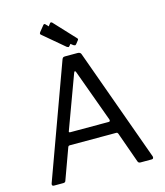

<svg xmlns="http://www.w3.org/2000/svg" viewBox="-137 -1066 1001 1168"><g transform="rotate(-15 363.5 -482.0)"><path d="M55 0Q49 0 46 -4.5Q43 -9 46 -17L305 -728Q308 -736 312 -739Q316 -742 325 -742H403Q422 -742 426 -727L682 -17L683 -12Q683 0 672 0H601Q589 0 585 -10L516 -204Q514 -208 512 -210Q510 -212 504 -212H213Q204 -212 201 -204L130 -9Q127 0 115 0ZM478 -288Q489 -288 486 -301L366 -630Q363 -639 359 -639Q355 -639 352 -630L230 -299L228 -293Q228 -288 236 -288ZM425 -829Q428 -826 428 -823Q428 -819 424 -815L409 -796Q404 -791 401 -791Q399 -791 391 -795L376 -807L367 -796Q362 -791 360 -791Q358 -791 350 -795L221 -904Q213 -909 213 -915Q213 -918 217 -924L247 -961Q253 -968 260 -961L276 -944L289 -961Q294 -967 302 -961Z"/></g></svg>

Font: Libre Franklin
Style: Regular
Weight: 400
Designer: Pablo Impallari, Rodrigo Fuenzalida
Foundry: Impallari Type
Version: Version 1.001; ttfautohint (v1.4.1)